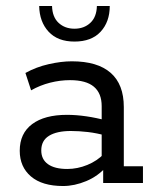

<svg xmlns="http://www.w3.org/2000/svg" viewBox="-20 -612 515 642"><path d="M191 10Q121 10 83.5 -22Q46 -54 46 -108Q46 -166 87.5 -197Q129 -228 204 -228Q235 -228 269 -223Q303 -218 336 -209L320 -199V-257Q320 -300 294 -322Q268 -344 214 -344Q181 -344 147.5 -335.5Q114 -327 84 -310L65 -368Q101 -388 143 -397.5Q185 -407 220 -407Q306 -407 350 -368.5Q394 -330 394 -254V-56H458V0H325V-63L336 -55Q308 -23 268.5 -6.5Q229 10 191 10ZM205 -47Q239 -47 272 -60.5Q305 -74 328 -98L320 -74V-179L336 -158Q304 -167 274 -170.5Q244 -174 217 -174Q170 -174 144 -158Q118 -142 118 -109Q118 -79 140.5 -63Q163 -47 205 -47ZM229 -473Q173 -473 142.5 -506Q112 -539 111 -592H154Q155 -555 176 -535.5Q197 -516 229 -516Q261 -516 282 -535.5Q303 -555 304 -592H347Q347 -539 316.5 -506Q286 -473 229 -473Z"/></svg>

Font: Rokkitt
Style: Regular
Weight: 400
Designer: Vernon Adams
Foundry: Vernon Adams
Version: Version 3.103